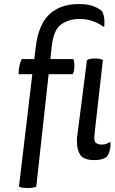

<svg xmlns="http://www.w3.org/2000/svg" viewBox="-20 -776 571 954"><path d="M87.9 -482.4Q81.1 -469.7 76.2 -447.3Q72.3 -425.8 72.3 -407.2Q94.7 -407.2 140.6 -407.2Q124 -267.6 74.2 151.4Q80.1 154.3 89.8 156.2Q100.6 158.2 117.2 158.2Q133.8 158.2 143.6 156.2Q154.3 154.3 160.2 151.4Q180.7 -35.2 221.7 -407.2Q252 -407.2 340.8 -407.2Q344.7 -414.1 347.7 -424.8Q349.6 -435.5 349.6 -451.2Q349.6 -463.9 347.7 -470.7Q346.7 -478.5 343.8 -482.4Q305.7 -482.4 230.5 -482.4Q231.4 -496.1 236.3 -539.1Q245.1 -627 283.2 -654.3Q322.3 -681.6 374 -681.6Q412.1 -681.6 441.4 -670.9Q469.7 -661.1 497.1 -641.6Q499 -652.3 499 -665Q499 -674.8 498 -685.5Q494.1 -710 484.4 -723.6Q459 -741.2 432.6 -749Q406.2 -755.9 370.1 -755.9Q280.3 -755.9 225.6 -705.1Q170.9 -654.3 157.2 -540Q154.3 -520.5 150.4 -482.4Q134.8 -482.4 87.9 -482.4ZM491.2 -477.5Q485.4 -481.4 475.6 -483.4Q465.8 -485.4 452.1 -485.4Q436.5 -485.4 427.7 -483.4Q418.9 -481.4 412.1 -477.5Q396.5 -355.5 365.2 -111.3Q363.3 -100.6 362.3 -89.8Q362.3 -80.1 362.3 -71.3Q362.3 -30.3 379.9 -4.9Q398.4 19.5 449.2 19.5Q469.7 19.5 484.4 15.6Q499 11.7 509.8 3.9Q519.5 -6.8 525.4 -29.3Q529.3 -43.9 529.3 -56.6Q529.3 -64.5 528.3 -71.3Q518.6 -65.4 508.8 -61.5Q498 -57.6 485.4 -57.6Q465.8 -57.6 455.1 -67.4Q445.3 -76.2 450.2 -114.3Q463.9 -235.4 491.2 -477.5Z"/></svg>

Font: cl
Style: Italic
Weight: 400
Designer: Mitja Miklavcic
Version: Version 7.504; 2011; Build 1022